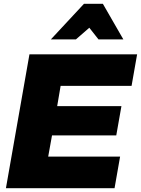

<svg xmlns="http://www.w3.org/2000/svg" viewBox="-20 -984 737 1004"><path d="M252 -276H588L615 -429H279L297 -535H668L697 -700H134L11 0H579L608 -165H232ZM518 -964H419L246 -778H377L447 -839L495 -778H625Z"/></svg>

Font: Geom Black
Style: Bold Italic
Weight: 900
Italic angle: -10°
Version: Version 1.102